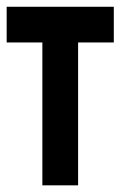

<svg xmlns="http://www.w3.org/2000/svg" viewBox="-20 -556 415 576"><path d="M321.4 -535.7V-428.6H214.3V0H107.1V-428.6H0V-535.7Z"/></svg>

Font: Jersey 10
Style: Regular
Weight: 400
Designer: Sarah Cadigan-Fried
Version: Version 1.000